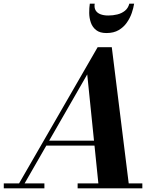

<svg xmlns="http://www.w3.org/2000/svg" viewBox="-68 -1020 860 1040"><path d="M20 0 461 -764.5H537.5L632.5 0H467.5L404.5 -617L50 0ZM-47.5 0V-26.5H172.5V0ZM352.5 0V-26.5H703V0ZM180.5 -231.5V-258H512.5V-231.5ZM508.5 -841Q473 -841 452.8 -857Q432.5 -873 424 -897.8Q415.5 -922.5 415.2 -949.8Q415 -977 418.5 -1000H445Q441.5 -978.5 449.8 -964.2Q458 -950 475.8 -943Q493.5 -936 518.5 -936Q544 -936 567.5 -941.8Q591 -947.5 608.5 -961.5Q626 -975.5 632.5 -1000H658.5Q655 -977 645.8 -949.8Q636.5 -922.5 619.2 -897.8Q602 -873 575 -857Q548 -841 508.5 -841Z"/></svg>

Font: Bodoni Moda 9pt
Style: Bold Italic
Weight: 700
Italic angle: -13°
Designer: Owen Earl
Foundry: indestructible type
Version: Version 2.004